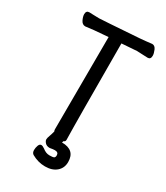

<svg xmlns="http://www.w3.org/2000/svg" viewBox="-220 -806 941 1089"><g transform="rotate(30 250.0 -261.0)"><path d="M263 192Q217 192 175 168Q163 160 163 142Q163 127 168.5 112Q174 97 185 97Q194 97 208 107Q230 125 253 125Q276 125 283 121Q290 117 290 104Q290 84 266 84Q255 84 234 88Q214 88 203.5 76.5Q193 65 193 55Q193 46 199 30Q205 14 210 -6Q207 -12 207 -18Q208 -107 209 -624Q100 -616 64 -610Q44 -610 34 -631Q24 -652 24 -667Q24 -691 45 -691Q52 -691 70.5 -690Q89 -689 109 -689Q123 -689 365 -706Q403 -709 443 -714Q461 -714 470 -693Q479 -672 479 -657Q479 -633 459 -633Q402 -636 388 -636L290 -629Q291 -106 294 0Q294 13 283 15L279 26Q365 26 365 105Q365 144 337.5 168Q310 192 263 192Z"/></g></svg>

Font: LXGW WenKai Mono TC
Style: Bold
Weight: 700
Designer: LXGW / Fontworks Inc.
Foundry: LXGW / Fontworks Inc.
Version: Version 1.330